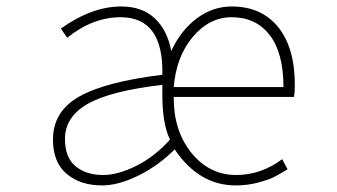

<svg xmlns="http://www.w3.org/2000/svg" viewBox="-20 -560 1040 593"><path d="M294.9 12.7Q228.5 12.7 186 -22.9Q143.6 -58.6 143.6 -128.9Q143.6 -215.8 224.6 -261.7Q305.7 -307.6 481.4 -329.1Q485.4 -506.8 352.5 -506.8Q266.6 -506.8 187.5 -443.4L168 -471.7Q263.7 -540 354.5 -540Q418.9 -540 458 -503.4Q497.1 -466.8 508.8 -402.3Q538.1 -465.8 587.4 -502.9Q636.7 -540 695.3 -540Q787.1 -540 838.9 -476.6Q890.6 -413.1 890.6 -296.9Q890.6 -273.4 887.7 -260.7H516.6Q515.6 -157.2 570.8 -88.4Q626 -19.5 710 -19.5Q786.1 -19.5 851.6 -68.4L868.2 -37.1Q838.9 -19.5 824.2 -12.2Q809.6 -4.9 777.3 3.9Q745.1 12.7 708 12.7Q594.7 12.7 519.5 -98.6Q468.8 -47.9 407.2 -17.6Q345.7 12.7 294.9 12.7ZM298.8 -19.5Q344.7 -19.5 401.9 -48.3Q459 -77.1 504.9 -128.9Q481.4 -177.7 481.4 -266.6V-297.9Q321.3 -279.3 251 -239.3Q180.7 -199.2 180.7 -130.9Q180.7 -73.2 213.4 -46.4Q246.1 -19.5 298.8 -19.5ZM516.6 -291H855.5Q855.5 -396.5 813 -451.7Q770.5 -506.8 695.3 -506.8Q627 -506.8 575.7 -446.3Q524.4 -385.7 516.6 -291Z"/></svg>

Font: Gen Shin Gothic Monospace ExtraLight
Style: Regular
Weight: 200
Designer: [Source Han Sans]
Ryoko NISHIZUKA  (kana & ideographs); Paul D. Hunt (Latin, Greek & Cyrillic); Wenlong ZHANG  (bopomofo
Version: Version 1.002.20150607